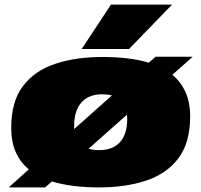

<svg xmlns="http://www.w3.org/2000/svg" viewBox="-20 -810 880 839"><path d="M413 9Q354 9 302 2.5Q250 -4 207 -17L177 9H18L106 -70Q69 -100 49 -145Q29 -190 29 -251Q29 -366 80 -433.5Q131 -501 221 -531Q311 -561 427 -561Q485 -561 536.5 -555Q588 -549 630 -536L660 -562H822L733 -483Q770 -453 790.5 -407.5Q811 -362 811 -301Q811 -187 760 -119Q709 -51 619 -21Q529 9 413 9ZM304 -259Q304 -252 304 -246L469 -393Q450 -398 426 -398Q368 -398 336 -362.5Q304 -327 304 -259ZM414 -154Q473 -154 504.5 -189Q536 -224 536 -292Q536 -301 535 -309L367 -160Q388 -154 414 -154ZM337 -596 465 -790H732L544 -596Z"/></svg>

Font: Georama ExtraExtended Black
Style: Italic
Weight: 900
Width: 8
Italic angle: -9°
Designer: Jean-Baptiste Levee
Foundry: Production Type
Version: Version 1.000